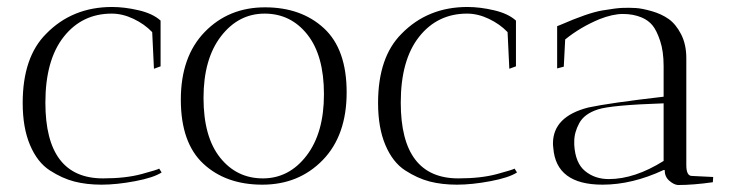

<svg xmlns="http://www.w3.org/2000/svg" viewBox="-20 -525 2103 550"><path d="M300 -486Q215 -486 162.5 -419.5Q110 -353 110 -231Q110 -14 275 -14Q340 -14 386 -26.5Q432 -39 436 -42L443 -31Q420 -16 367 -6Q314 4 271 4Q228 4 193 -5Q158 -14 122.5 -37Q87 -60 66 -109.5Q45 -159 45 -230Q45 -361 112 -428Q187 -505 301 -505Q337 -505 377.5 -495.5Q418 -486 440 -466V-335L421 -328L416 -433Q394 -456 362.5 -471Q331 -486 300 -486Z M731.5 4Q627 4 562.5 -56Q498 -116 498 -239.5Q498 -363 566.5 -433.5Q635 -504 739 -504Q843 -504 908 -444Q973 -384 973 -260.5Q973 -137 904.5 -66.5Q836 4 731.5 4ZM738 -486Q663 -486 613 -421Q563 -356 563 -244.5Q563 -133 610.5 -73.5Q658 -14 733 -14Q808 -14 858 -79Q908 -144 908 -255Q908 -366 860.5 -426Q813 -486 738 -486Z M1318 -486Q1233 -486 1180.5 -419.5Q1128 -353 1128 -231Q1128 -14 1293 -14Q1358 -14 1404 -26.5Q1450 -39 1454 -42L1461 -31Q1438 -16 1385 -6Q1332 4 1289 4Q1246 4 1211 -5Q1176 -14 1140.5 -37Q1105 -60 1084 -109.5Q1063 -159 1063 -230Q1063 -361 1130 -428Q1205 -505 1319 -505Q1355 -505 1395.5 -495.5Q1436 -486 1458 -466V-335L1439 -328L1434 -433Q1412 -456 1380.5 -471Q1349 -486 1318 -486Z M1884 -38H1881Q1791 4 1706 4Q1573 4 1565 -101Q1564 -108 1564 -114Q1564 -191 1665 -217Q1725 -230 1881 -248V-336Q1881 -378 1871 -408Q1861 -438 1849 -452.5Q1837 -467 1818 -475Q1794 -485 1764.5 -485Q1735 -485 1697 -470Q1642 -447 1599 -412L1595 -334L1576 -329V-450L1586 -454Q1664 -488 1705 -495Q1746 -502 1765 -502.5Q1784 -503 1801.5 -502Q1819 -501 1847 -493Q1875 -485 1895.5 -470.5Q1916 -456 1931 -427Q1946 -398 1946 -358V-52Q1946 -21 1962 -21L2023 -18L2022 -3Q1966 5 1922 5Q1910 4 1897 -7.5Q1884 -19 1884 -38ZM1724 -12Q1798 -12 1881 -64V-229Q1731 -224 1692.5 -211.5Q1654 -199 1639.5 -172.5Q1625 -146 1625 -120Q1625 -115 1625 -110Q1628 -58 1656 -35Q1684 -12 1724 -12Z"/></svg>

Font: Antic Didone
Style: Regular
Weight: 400
Designer: Santiago Orozco
Foundry: Santiago Orozco
Version: Version 2.001